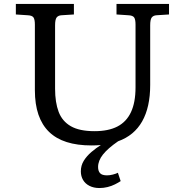

<svg xmlns="http://www.w3.org/2000/svg" viewBox="-20 -720 930 969"><path d="M482 229Q453 229 431.5 218Q410 207 399 188Q388 169 388 145Q388 115 403 91Q418 67 441.5 47Q465 27 489 12Q478 13 466 13.5Q454 14 442 14Q370 14 316.5 -3Q263 -20 227.5 -54.5Q192 -89 174 -141.5Q156 -194 156 -265V-596Q156 -622 149 -632Q142 -642 120 -643L60 -647V-700H353V-647L290 -643Q274 -642 266 -632Q258 -622 258 -592V-272Q258 -203 276 -155.5Q294 -108 337.5 -83Q381 -58 457 -58Q527 -58 572.5 -81.5Q618 -105 641 -154Q664 -203 664 -279V-596Q664 -622 657 -632Q650 -642 628 -643L568 -647V-700H833V-647L770 -643Q754 -642 746 -632Q738 -622 738 -592V-291Q738 -179 697.5 -107.5Q657 -36 576 -7Q524 29 499.5 60Q475 91 475 123Q475 143 485 154Q495 165 520 165Q534 165 549.5 161Q565 157 575 152L589 194Q577 202 560 210.5Q543 219 523 224Q503 229 482 229Z"/></svg>

Font: Literata Variable Black
Style: Regular
Weight: 900
Designer: Latin by Veronika Burian and Jose Scaglione. Greek by Irene Vlachou. Cyrillic by Vera Evstafieva.
Foundry: TypeTogether
Version: Version 3.021